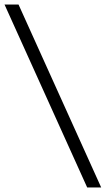

<svg xmlns="http://www.w3.org/2000/svg" viewBox="-50 -727 468 850"><path d="M398 103H336L-30 -707H32Z"/></svg>

Font: Hind Madurai Light
Style: Regular
Weight: 300
Designer: Jyotish Sonowal
Foundry: Indian Type Foundry
Version: Version 1.001;PS 1.0;hotconv 1.0.86;makeotf.lib2.5.63406; tt